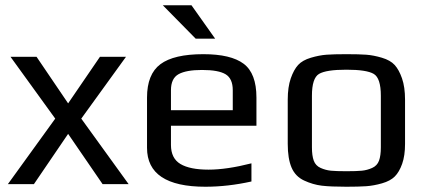

<svg xmlns="http://www.w3.org/2000/svg" viewBox="-20 -700 1622 730"><path d="M469 0H370L239 -191L109 0H10L190 -249L20 -484H119L239 -307L360 -484H459L289 -249Z M955 -222H630V-149Q630 -98 666 -76.5Q702 -55 773 -55Q842 -55 936 -79V-10Q846 10 761 10Q539 10 539 -138V-329Q539 -418 590 -456Q641 -494 753 -494Q858 -494 906.5 -457.5Q955 -421 955 -329ZM865 -281V-357Q865 -401 838 -417.5Q811 -434 748 -434Q688 -434 659 -418Q630 -402 630 -357V-281ZM798 -553H724L599 -680H708Z M1520 -321V-153Q1520 -108 1509 -77Q1498 -46 1481 -29Q1464 -12 1432.5 -3Q1401 6 1372.5 8Q1344 10 1297 10Q1237 10 1203.5 6Q1170 2 1136.5 -13.5Q1103 -29 1088.5 -63Q1074 -97 1074 -153V-321Q1074 -369 1085.5 -402Q1097 -435 1113.5 -453Q1130 -471 1162 -480.5Q1194 -490 1221.5 -492Q1249 -494 1297 -494Q1345 -494 1372.5 -492Q1400 -490 1432 -480.5Q1464 -471 1480.5 -453Q1497 -435 1508.5 -402Q1520 -369 1520 -321ZM1428 -140V-336Q1428 -403 1401 -419Q1374 -435 1297 -435Q1220 -435 1193 -419Q1166 -403 1166 -336V-140Q1166 -108 1173 -89Q1180 -70 1199 -61.5Q1218 -53 1238 -51Q1258 -49 1297 -49Q1336 -49 1356 -51Q1376 -53 1395 -61.5Q1414 -70 1421 -89Q1428 -108 1428 -140Z"/></svg>

Font: Play
Style: Regular
Weight: 400
Designer: Jonas Hecksher
Foundry: Jonas Hecksher, Playtypeª, e-types AS
Version: Version 1.002